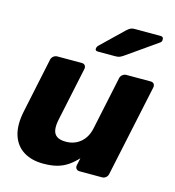

<svg xmlns="http://www.w3.org/2000/svg" viewBox="-112 -844 864 949"><g transform="rotate(15 320.0 -370.0)"><path d="M194.5 10Q134.8 10 93.5 -16.1Q52.3 -42.1 36.6 -92.5Q21 -142.9 36.5 -215.9L95.3 -494.9Q97.3 -505.5 106.3 -512.8Q115.4 -520 126 -520H251.7Q262.4 -520 267.8 -512.8Q273.2 -505.5 271.2 -494.9L213.5 -222.1Q206.5 -189.9 209.7 -167.9Q212.9 -146 228.7 -134.8Q244.5 -123.6 275.1 -123.6Q318.2 -123.6 349.4 -149.4Q380.6 -175.2 390.8 -222.1L448.5 -494.9Q450.5 -505.5 459.6 -512.8Q468.6 -520 479.3 -520H604.4Q615 -520 620.4 -512.8Q625.9 -505.5 623.9 -494.9L524.1 -25.1Q522.1 -14.5 513.6 -7.2Q505 0 494.4 0H378.6Q368 0 362.1 -7.2Q356.1 -14.5 358.1 -25.1L366.3 -63.4Q344.5 -39.8 320.8 -23.3Q297 -6.9 267.2 1.6Q237.4 10 194.5 10ZM313 -595Q297 -595 300.4 -611Q302.4 -618.6 308.4 -624L419.7 -731.4Q432.6 -743.2 440.4 -746.6Q448.2 -750 460.7 -750H592.4Q609.2 -750 607.4 -731.9Q606.7 -723.4 599.4 -718.4L443.9 -609.4Q433.9 -602.4 425.2 -598.7Q416.5 -595 402.7 -595Z"/></g></svg>

Font: Rubik Light
Style: Italic
Weight: 300
Italic angle: -12°
Designer: Hubert and Fischer
Foundry: Hubert and Fischer
Version: Version 2.300;gftools[0.9.30]